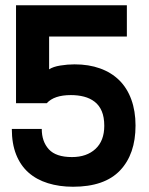

<svg xmlns="http://www.w3.org/2000/svg" viewBox="-20 -697 566 731"><path d="M264 -452Q318 -452 361 -436.5Q404 -421 434 -391.5Q464 -362 480 -318Q496 -274 496 -219Q496 -110 437 -48Q378 14 258 14Q206 14 162.5 0.5Q119 -13 88.5 -40Q58 -67 41.5 -108.5Q25 -150 25 -206H139Q139 -158 166 -128.5Q193 -99 254 -99Q310 -99 343.5 -130Q377 -161 377 -218Q377 -251 367.5 -273.5Q358 -296 340.5 -309.5Q323 -323 300 -329Q277 -335 250 -335Q186 -335 158 -304H41V-677H463V-558H167V-433Q182 -443 209.5 -447.5Q237 -452 264 -452Z"/></svg>

Font: Do Hyeon
Style: Regular
Weight: 400
Version: Version 1.001